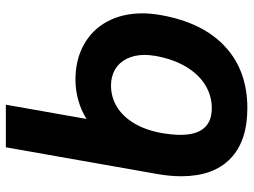

<svg xmlns="http://www.w3.org/2000/svg" viewBox="-122 -708 845 640"><g transform="rotate(-90 300.0 -387.5)"><path d="M33 -205Q33 -243 40.5 -285.5L129.5 -790H271.5L224 -521Q252.5 -539 286.2 -548.5Q320 -558 355 -558Q421 -558 471.2 -530.2Q521.5 -502.5 548.8 -451.8Q576 -401 576 -335Q576 -308 570.5 -275Q546 -134.5 465.8 -59.8Q385.5 15 260 15Q149.5 15 91.2 -42Q33 -99 33 -205ZM434 -290.5Q437.5 -312.5 437.5 -326.5Q437.5 -361 424.8 -386.8Q412 -412.5 388.8 -426Q365.5 -439.5 335.5 -439.5Q296.5 -439.5 264 -419.5Q231.5 -399.5 209 -361.5Q186.5 -323.5 177 -270.5Q171 -235.5 171 -208Q171 -103.5 260 -103.5Q302 -103.5 337.8 -125.8Q373.5 -148 398.5 -190.2Q423.5 -232.5 434 -290.5Z"/></g></svg>

Font: JuliaMono ExtraBoldItalic
Style: Regular
Weight: 800
Italic angle: -9°
Monospace: yes
Designer: cormullion
Foundry: corm
Version: Version 0.049; ttfautohint (v1.8.4)